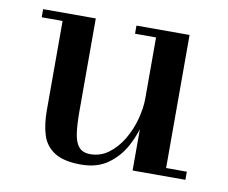

<svg xmlns="http://www.w3.org/2000/svg" viewBox="-59 -533 732 616"><g transform="rotate(10 306.5 -225.0)"><path d="M240.5 10Q183 10 153 -9.8Q123 -29.5 112.8 -63.5Q102.5 -97.5 102.5 -141V-433.5H34.5V-460H206V-157Q206 -115 210 -86.2Q214 -57.5 226.5 -42.8Q239 -28 264 -28Q297 -28 323.5 -47.8Q350 -67.5 368.8 -99Q387.5 -130.5 397.2 -166.8Q407 -203 407 -235.5L423 -237Q423 -203.5 414 -161.2Q405 -119 384.2 -80Q363.5 -41 328.2 -15.5Q293 10 240.5 10ZM407 0V-433.5H338.5V-460H511.5V-26.5H579V0Z"/></g></svg>

Font: Bodoni Moda 9pt Medium
Style: Regular
Weight: 500
Designer: Owen Earl
Foundry: indestructible type
Version: Version 2.005